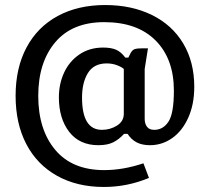

<svg xmlns="http://www.w3.org/2000/svg" viewBox="-20 -669 829 763"><path d="M132 -288Q132 -154 199.5 -73.5Q267 7 394 7Q469 7 550 -20L572 38Q486 74 393 74Q286 74 206.5 29.5Q127 -15 84.5 -96.5Q42 -178 42 -288Q42 -399 85.5 -480.5Q129 -562 209.5 -605.5Q290 -649 398 -649Q503 -649 583.5 -609.5Q664 -570 708 -496.5Q752 -423 752 -324Q752 -254 728 -201Q704 -148 664 -120Q624 -92 576 -92Q545 -92 523.5 -103Q502 -114 487 -137H473Q453 -115 430 -103.5Q407 -92 371 -92Q296 -92 255 -145Q214 -198 214 -282Q214 -336 235 -381Q256 -426 296 -453Q336 -480 390 -480Q421 -480 441 -471.5Q461 -463 478 -440H490L499 -458Q506 -471 516 -474Q526 -477 546 -477H568L555 -395V-196Q555 -178 564 -165.5Q573 -153 593 -153Q628 -153 649.5 -185.5Q671 -218 671 -309Q671 -435 598.5 -508Q526 -581 394 -581Q267 -581 199.5 -501Q132 -421 132 -288ZM385 -153Q418 -153 445 -170Q472 -187 472 -217V-395Q463 -403 444.5 -410Q426 -417 404 -417Q353 -417 329.5 -379Q306 -341 306 -281Q306 -153 385 -153Z"/></svg>

Font: Voces
Style: Regular
Weight: 400
Designer: Ana Paula Megda, Pablo Ugerman
Foundry: Ana Paula Megda, Pablo Ugerman
Version: Version 1.100